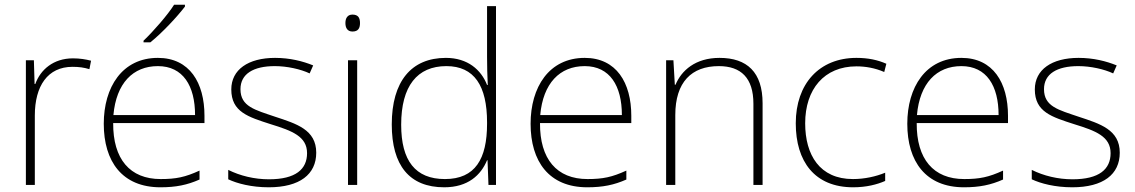

<svg xmlns="http://www.w3.org/2000/svg" viewBox="-20 -786 4825 816"><path d="M290 -538C207 -538 152 -490 130 -429H127L124 -530H90V0H128V-295C128 -421 183 -502 288 -502C316 -502 337 -499 360 -492L367 -528C344 -534 319 -538 290 -538Z M766 -758V-766H720C693 -723 632 -653 590 -613V-606H619C671 -648 733 -715 766 -758ZM651 -540C499 -540 421 -415 421 -260C421 -100 499 10 662 10C728 10 776 0 828 -23V-61C767 -33 728 -25 663 -25C532 -25 460 -110 461 -263H849V-294C849 -434 786 -540 651 -540ZM651 -505C758 -505 809 -421 809 -297H462C474 -432 545 -505 651 -505Z M1324 -137C1324 -235 1240 -260 1149 -290C1064 -319 1002 -333 1002 -407C1002 -472 1057 -505 1148 -505C1200 -505 1258 -492 1296 -474L1311 -508C1267 -526 1212 -540 1149 -540C1035 -540 963 -490 963 -406C963 -310 1035 -289 1131 -258C1222 -230 1285 -206 1285 -135C1285 -67 1237 -24 1123 -24C1061 -24 1000 -39 950 -64V-24C988 -6 1049 10 1122 10C1254 10 1324 -45 1324 -137Z M1478 -724C1457 -724 1448 -709 1448 -688C1448 -667 1457 -652 1478 -652C1503 -652 1510 -667 1510 -688C1510 -709 1503 -724 1478 -724ZM1498 -530H1459V0H1498Z M1868 10C1969 10 2024 -42 2050 -105H2052L2056 0H2088V-760H2050V-544C2050 -506 2051 -464 2053 -425H2050C2025 -489 1968 -540 1875 -540C1728 -540 1645 -440 1645 -257C1645 -83 1720 10 1868 10ZM1871 -25C1745 -25 1685 -103 1685 -256C1685 -420 1753 -505 1877 -505C1996 -505 2050 -421 2050 -266V-260C2050 -111 2000 -25 1871 -25Z M2465 -540C2313 -540 2235 -415 2235 -260C2235 -100 2313 10 2476 10C2542 10 2590 0 2642 -23V-61C2581 -33 2542 -25 2477 -25C2346 -25 2274 -110 2275 -263H2663V-294C2663 -434 2600 -540 2465 -540ZM2465 -505C2572 -505 2623 -421 2623 -297H2276C2288 -432 2359 -505 2465 -505Z M3038 -540C2935 -540 2876 -486 2851 -426H2848L2842 -530H2811V0H2850V-297C2850 -437 2919 -505 3035 -505C3129 -505 3182 -455 3182 -345V0H3221V-347C3221 -479 3155 -540 3038 -540Z M3606 10C3662 10 3708 -2 3742 -17V-52C3703 -36 3655 -25 3605 -25C3464 -25 3402 -127 3402 -262C3402 -407 3483 -504 3620 -504C3658 -504 3699 -497 3738 -480L3747 -515C3711 -531 3670 -540 3620 -540C3462 -540 3362 -430 3362 -262C3362 -100 3442 10 3606 10Z M4066 -540C3914 -540 3836 -415 3836 -260C3836 -100 3914 10 4077 10C4143 10 4191 0 4243 -23V-61C4182 -33 4143 -25 4078 -25C3947 -25 3875 -110 3876 -263H4264V-294C4264 -434 4201 -540 4066 -540ZM4066 -505C4173 -505 4224 -421 4224 -297H3877C3889 -432 3960 -505 4066 -505Z M4739 -137C4739 -235 4655 -260 4564 -290C4479 -319 4417 -333 4417 -407C4417 -472 4472 -505 4563 -505C4615 -505 4673 -492 4711 -474L4726 -508C4682 -526 4627 -540 4564 -540C4450 -540 4378 -490 4378 -406C4378 -310 4450 -289 4546 -258C4637 -230 4700 -206 4700 -135C4700 -67 4652 -24 4538 -24C4476 -24 4415 -39 4365 -64V-24C4403 -6 4464 10 4537 10C4669 10 4739 -45 4739 -137Z"/></svg>

Font: Noto Sans Myanmar UI ExtraLight
Style: Regular
Weight: 200
Designer: Monotype Design Team
Foundry: Monotype Imaging Inc.
Version: Version 2.103